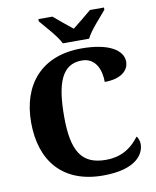

<svg xmlns="http://www.w3.org/2000/svg" viewBox="-100 -1007 889 1093"><g transform="rotate(-10 345.0 -460.5)"><path d="M311 -771H463C484 -816 546 -880 577 -918V-931H496C472 -910 417 -866 387 -842C357 -866 303 -910 279 -931H198V-918C229 -880 290 -816 311 -771ZM407 10C598 10 648 -71 648 -130C648 -146 642 -166 632 -175C598 -130 543 -75 438 -75C297 -75 246 -160 246 -358C246 -548 283 -656 400 -656C482 -656 508 -580 508 -513C601 -513 648 -554 648 -606C648 -672 569 -724 410 -724C176 -724 55 -574 55 -358C55 -137 173 10 407 10Z"/></g></svg>

Font: Noto Serif Malayalam ExtraBold
Style: Regular
Weight: 800
Designer: Indian type Foundry, Jelle Bosma, Monotype Design Team
Foundry: Monotype Imaging Inc.
Version: Version 2.104